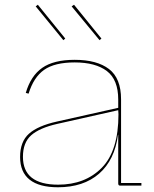

<svg xmlns="http://www.w3.org/2000/svg" viewBox="-20 -785 651 812"><path d="M578 -11V0H488Q480 0 480 -9V-215H479Q465 -108 399 -50.5Q333 7 225 7Q146 7 105.5 -25Q65 -57 65 -121Q65 -186 102.5 -219.5Q140 -253 221 -271L480 -329V-364Q480 -448 432 -484.5Q384 -521 296 -521Q211 -521 166.5 -489.5Q122 -458 101 -389L89 -392Q110 -464 158.5 -498Q207 -532 296 -532Q390 -532 441 -493Q492 -454 492 -365V-11ZM481 -302 480 -319 222 -261Q147 -244 112 -213Q77 -182 77 -122Q77 -4 226 -4Q340 -4 410.5 -75.5Q481 -147 481 -302ZM256 -622 248 -615 131 -758 140 -765ZM409 -622 401 -615 283 -758 293 -765Z"/></svg>

Font: Hepta Slab Thin
Style: Regular
Weight: 250
Designer: Michael LaGattuta
Foundry: Michael LaGattuta
Version: Version 1.100; ttfautohint (v1.8) -l 8 -r 50 -G 200 -x 14 -D